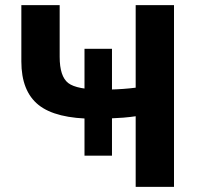

<svg xmlns="http://www.w3.org/2000/svg" viewBox="-20 -731 776 751"><path d="M418 -540H310.5V-122.1H418ZM213.4 -508.8V-710.9H63.5V-490.7Q63.5 -374.5 130.7 -320.6Q198 -266.6 349.1 -266.6Q409.9 -266.6 462.2 -270.8Q514.4 -274.9 585.9 -289.1V-400.4Q535.2 -390.1 486.2 -385.3Q437.3 -380.4 380.9 -380.4Q280.5 -380.4 246.9 -406.2Q213.4 -432.1 213.4 -508.8ZM660.6 -710.9H510.7V0H660.6Z"/></svg>

Font: Roboto Flex
Style: Regular
Weight: 400
Designer: Berlow after Robertson
Foundry: Google
Version: Version 3.200;gftools[0.9.32]